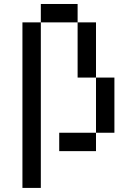

<svg xmlns="http://www.w3.org/2000/svg" viewBox="-20 -747 676 949"><path d="M90.9 -636.4V181.8H181.8V-636.4ZM181.8 -727.3V-636.4H363.6V-727.3ZM272.7 -90.9V0H454.5V-90.9ZM363.6 -636.4V-363.6H454.5V-636.4ZM454.5 -363.6V-90.9H545.5V-363.6Z"/></svg>

Font: Departure Mono
Style: Regular
Weight: 400
Monospace: yes
Designer: Helena Zhang
Version: Version 1.500;Glyphs 3.3.1 (3343)